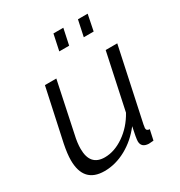

<svg xmlns="http://www.w3.org/2000/svg" viewBox="-173 -847 916 977"><g transform="rotate(-30 284.5 -358.5)"><path d="M263 -633 283 -727H341L321 -633ZM407 -633 427 -727H484L465 -633ZM37 -124Q37 -160 48 -215L114 -521H181L119 -227Q109 -184 109 -149Q109 -50 195 -50Q252 -50 308.5 -89Q365 -128 401 -193L471 -521H539L448 -96Q448 -92 446.5 -85.5Q445 -79 445 -77Q445 -60 464 -60L451 0Q424 2 423 2Q380 0 380 -37Q380 -54 394 -118Q348 -58 286 -24Q224 10 159 10Q37 10 37 -124Z"/></g></svg>

Font: Raleway-v4020
Style: Italic
Weight: 400
Italic angle: -12°
Designer: Matt McInerney, Pablo Impallari, Rodrigo Fuenzalida
Foundry: Matt McInerney, Pablo Impallari, Rodrigo Fuenzalida
Version: Version 4.020;PS 004.020;hotconv 1.0.88;makeotf.lib2.5.64775